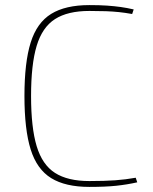

<svg xmlns="http://www.w3.org/2000/svg" viewBox="-20 -722 601 754"><path d="M331 -702Q371 -702 400 -700Q429 -698 454 -694.5Q479 -691 505 -685L499 -667Q471 -672 447 -674.5Q423 -677 396 -678Q369 -679 331 -679Q246 -679 196 -647Q146 -615 124 -542Q102 -469 102 -345Q102 -221 124 -148Q146 -75 196 -43Q246 -11 331 -11Q391 -11 432.5 -14Q474 -17 513 -24L519 -6Q479 3 436.5 7.5Q394 12 331 12Q237 12 181 -22.5Q125 -57 100.5 -135Q76 -213 76 -345Q76 -477 100.5 -555Q125 -633 181 -667.5Q237 -702 331 -702Z"/></svg>

Font: Exo 2 Thin
Style: Regular
Weight: 250
Designer: Natanael Gama
Foundry: Natanael Gama
Version: Version 2.010